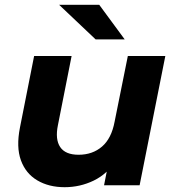

<svg xmlns="http://www.w3.org/2000/svg" viewBox="-20 -771 727 799"><path d="M249 8Q183 8 135 -20.5Q87 -49 67 -104Q47 -159 63 -240L122 -538H278L221 -250Q209 -191 230.5 -159Q252 -127 307 -127Q365 -127 404.5 -161Q444 -195 457 -265L512 -538H668L561 0H413L443 -152L465 -106Q427 -47 370 -19.5Q313 8 249 8ZM378 -607 226 -751H393L499 -607Z"/></svg>

Font: MOST Montserrat
Style: Bold Italic
Weight: 700
Italic angle: -11.3°
Designer: Julieta Ulanovsky
Foundry: Julieta Ulanovsky
Version: Version 8.000;March 11, 2024;FontCreator 15.0.0.2926 64-bit